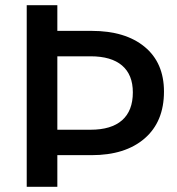

<svg xmlns="http://www.w3.org/2000/svg" viewBox="-20 -720 683 740"><path d="M333 -601Q463 -601 537.5 -539.5Q612 -478 612 -367Q612 -251 537.5 -186.5Q463 -122 333 -122H201V0H83V-700H201V-601ZM329 -220Q409 -220 450.5 -256.5Q492 -293 492 -364Q492 -432 450.5 -467.5Q409 -503 329 -503H201V-220Z"/></svg>

Font: Steamflix Grotesk
Style: Regular
Weight: 400
Designer: Julieta Ulanovsky
Foundry: Julieta Ulanovsky
Version: Version 4.000;PS 004.000;hotconv 1.0.88;makeotf.lib2.5.64775